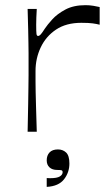

<svg xmlns="http://www.w3.org/2000/svg" viewBox="-20 -518 416 755"><path d="M88.6 0Q90.3 -68.4 90.8 -109.7Q91.3 -151 91.8 -176.9Q92.3 -202.7 92.3 -222.2Q92.3 -241.7 92.3 -265.6Q92.3 -289.4 92.3 -308.3Q92.3 -327.1 91.8 -349Q91.3 -370.9 90.8 -402.1Q90.3 -433.3 88.6 -482.9H124.6Q123.6 -466.4 122.9 -449.4Q122.3 -432.3 122.3 -421Q122.3 -393.4 123.4 -385Q124.4 -376.6 129.7 -376.6Q134.7 -376.6 140.1 -382.6Q145.6 -388.7 156.7 -406Q166 -420.1 185.4 -441.6Q204.7 -463.1 237 -480.4Q269.3 -497.7 316.3 -497.7Q332 -497.7 347.1 -495.2Q362.3 -492.7 371.9 -490.3V-420.8Q359.9 -424 344.4 -426.1Q329 -428.3 299.6 -428.3Q240.3 -428.3 200.5 -401.7Q160.7 -375.1 140.2 -331.8Q119.7 -288.4 119.7 -239Q119.7 -215.4 119.7 -197.6Q119.7 -179.7 120.2 -157.1Q120.7 -134.6 121.7 -98.1Q122.7 -61.6 124.6 0ZM163.7 216.9V182.1Q166.7 182.3 170.3 182.5Q173.9 182.7 177.3 182.7Q204.3 182.7 215.3 175.8Q226.3 168.9 226.3 158.9Q226.3 152.6 221.1 151.4Q216 150.3 205.1 150.3Q185.7 150.3 174.7 140.2Q163.7 130.1 163.7 112.4Q163.7 93.3 174.8 81.4Q185.9 69.6 207.9 69.6Q227.1 69.6 240 81.8Q252.9 94 252.9 125.1Q252.9 160 231.8 187.1Q210.7 214.3 163.7 216.9Z"/></svg>

Font: Ojuju ExtraLight
Style: Regular
Weight: 200
Designer: Chisaokwu Joboson, Mirko Velimirovic
Foundry: Udi Foundry
Version: Version 1.000